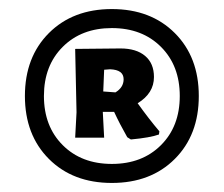

<svg xmlns="http://www.w3.org/2000/svg" viewBox="-20 -723 494 424"><path d="M88 -650Q141 -703 227 -703Q313 -703 366 -650Q419 -597 419 -511Q419 -425 366 -372Q313 -319 227 -319Q141 -319 88 -372Q35 -425 35 -511Q35 -597 88 -650ZM335.5 -619.5Q294 -661 227 -661Q160 -661 118.5 -619.5Q77 -578 77 -511Q77 -444 118.5 -402.5Q160 -361 227 -361Q294 -361 335.5 -402.5Q377 -444 377 -511Q377 -578 335.5 -619.5ZM246 -616Q281 -616 300.5 -599.5Q320 -583 320 -553Q320 -517 284 -495Q309 -460 332 -433L331 -426Q312 -419 269 -415L261 -420Q244 -450 232 -476H207L210 -419H146L149 -475L146 -615ZM223 -570 210 -569 208 -521 235 -519Q253 -530 253 -548Q253 -569 223 -570Z"/></svg>

Font: Alegreya Sans SC Black
Style: Regular
Weight: 900
Designer: Juan Pablo del Peral
Foundry: Huerta Tipografica
Version: Version 2.007